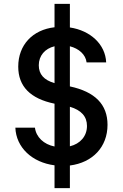

<svg xmlns="http://www.w3.org/2000/svg" viewBox="-20 -850 640 1000"><path d="M60 -185C64 -82 147 -4 264 11V130H344V12C462 -3 540 -84 540 -200C540 -306 475 -372 344 -400V-609C391 -597 426 -566 431 -525H533C529 -619 451 -691 344 -707V-830H264V-708C150 -695 75 -616 75 -503C75 -400 138 -336 264 -310V-87C208 -98 168 -136 162 -185ZM433 -194C433 -141 398 -101 344 -88V-294C404 -276 433 -243 433 -194ZM182 -510C182 -560 214 -597 264 -609V-417C209 -433 182 -463 182 -510Z"/></svg>

Font: CommitMono
Style: 700Regular
Weight: 700
Monospace: yes
Designer: Eigil Nikolajsen
Foundry: Eigil Nikolajsen
Version: Version 1.143